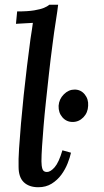

<svg xmlns="http://www.w3.org/2000/svg" viewBox="-20 -775 436 806"><path d="M224 -755Q221 -728 216 -697.5Q211 -667 207 -638Q203 -609 200 -585Q192 -525 185.5 -465.5Q179 -406 173 -350.5Q167 -295 163 -246.5Q159 -198 156.5 -160Q154 -122 154 -98Q154 -79 158 -66Q162 -53 177 -53Q192 -53 209.5 -73Q227 -93 242 -144L278 -134Q274 -115 264 -89.5Q254 -64 237.5 -41.5Q221 -19 197 -4Q173 11 141 11Q102 11 80 -10Q58 -31 58 -75Q57 -104 60 -151Q63 -198 68 -255.5Q73 -313 79.5 -375.5Q86 -438 93.5 -498.5Q101 -559 108 -612Q112 -636 114 -650.5Q116 -665 118 -679Q101 -678 82 -677Q63 -676 47 -675L52 -727Q97 -727 123.5 -731.5Q150 -736 164.5 -742Q179 -748 187 -755ZM293 -399Q319 -399 335.5 -379Q352 -359 350 -331Q349 -302 330 -282.5Q311 -263 285 -263Q259 -263 242 -282.5Q225 -302 226 -331Q228 -359 248 -379Q268 -399 293 -399Z"/></svg>

Font: Lora Medium
Style: Italic
Weight: 500
Italic angle: -3°
Designer: Olga Karpushina, Alexei Vanyashin (Cyrillic)
Foundry: Cyreal
Version: Version 3.004